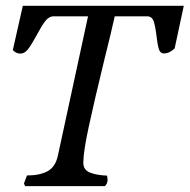

<svg xmlns="http://www.w3.org/2000/svg" viewBox="-20 -637 649 657"><path d="M483.9 -581.1Q500 -581.1 505.9 -564Q511.7 -546.9 515.6 -513.2Q519 -483.4 523.7 -468.8Q528.3 -454.1 540.5 -454.1Q559.6 -454.1 577.6 -471.2L608.9 -617.2H58.1L23.9 -465.8Q28.8 -460 35.6 -456.8Q42.5 -453.6 49.8 -453.6Q64.5 -453.6 76.2 -469Q87.9 -484.4 105.5 -516.6Q122.1 -548.3 134.8 -564.7Q147.5 -581.1 162.6 -581.1H281.2L178.2 -105Q169.9 -65.9 143.1 -51.3Q116.2 -36.6 72.3 -36.6L62 -9.3L65.9 0H338.4Q348.1 -8.3 348.1 -22Q348.1 -24.9 347.4 -29.3Q346.7 -33.7 346.2 -36.1Q313.5 -37.1 289.3 -45.9Q265.1 -54.7 265.1 -80.1Q265.1 -117.7 284.2 -205.6Q303.2 -293.5 337.4 -434.1Q361.3 -529.3 372.6 -581.1Z"/></svg>

Font: Radley
Style: Italic
Weight: 400
Italic angle: -12°
Designer: Vernon Adams
Foundry: Vernon Adams
Version: Version 1.003; ttfautohint (v1.6)